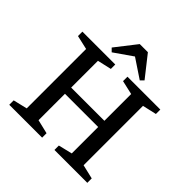

<svg xmlns="http://www.w3.org/2000/svg" viewBox="-205 -968 1136 1136"><g transform="rotate(45 363.5 -400.0)"><path d="M37 0V-37L125 -58V-555L37 -575V-612H312V-575L224 -555V-331H502V-555L414 -575V-612H689V-575L601 -555V-58L690 -37V0H415V-37L502 -58V-279H224V-58L312 -37V0ZM246 -648 226 -668 329 -800H397L501 -668L481 -648L361 -728Z"/></g></svg>

Font: Manuale Medium
Style: Regular
Weight: 500
Designer: Eduardo Tunni / Pablo Cosgaya
Foundry: Eduardo Tunni / Pablo Cosgaya
Version: Version 1.002